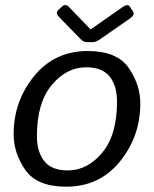

<svg xmlns="http://www.w3.org/2000/svg" viewBox="-20 -720 601 749"><path d="M208.5 -655.8Q194.8 -669.9 209 -682.6L221.2 -693.8Q235.4 -707 249 -692.9L333 -605.5H334L459 -692.9Q478.5 -706.5 486.8 -693.8L499 -674.8Q507.3 -662.1 486.8 -647.9L372.6 -568.4Q354.5 -555.7 342.3 -555.7H317.9Q305.7 -555.7 293.5 -568.4ZM33.2 -196.3Q33.2 -325.2 113 -423.1Q192.9 -521 322.3 -521Q436.5 -521 481.9 -455.3Q527.3 -389.6 527.3 -316.4Q527.3 -187.5 447.5 -89.6Q367.7 8.3 238.3 8.3Q124 8.3 78.6 -57.4Q33.2 -123 33.2 -196.3ZM124 -189Q124 -127.9 152.6 -91.6Q181.2 -55.2 244.6 -55.2Q320.8 -55.2 378.7 -124.3Q436.5 -193.4 436.5 -323.7Q436.5 -384.8 408 -421.1Q379.4 -457.5 315.9 -457.5Q239.7 -457.5 181.9 -388.4Q124 -319.3 124 -189Z"/></svg>

Font: Istok Web
Style: BoldItalic
Weight: 700
Italic angle: -13°
Designer: Andrey V. Panov
Foundry: Andrey V. Panov
Version: Version 1.0.2g